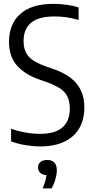

<svg xmlns="http://www.w3.org/2000/svg" viewBox="-20 -770 496 1022"><path d="M192.5 9.5Q157.5 9.5 116.5 2.8Q75.5 -4 39 -17.5V-84.5Q65.5 -75.5 91.5 -69.5Q117.5 -63.5 143 -60.5Q168.5 -57.5 193.5 -57.5Q272.5 -57.5 312 -91.5Q351.5 -125.5 351.5 -192Q351.5 -248.5 322.5 -279.8Q293.5 -311 223 -335L188.5 -347Q113 -373 70.5 -421Q28 -469 28 -547.5Q28 -642 88 -695.8Q148 -749.5 265 -749.5Q299.5 -749.5 335.2 -744.5Q371 -739.5 398.5 -730.5V-663.5Q367 -673.5 334.5 -678Q302 -682.5 269 -682.5Q212 -682.5 176 -667.2Q140 -652 122.8 -622.8Q105.5 -593.5 105.5 -553Q105.5 -499 132.8 -469Q160 -439 226.5 -415.5L261.5 -403.5Q315.5 -385.5 352.8 -358Q390 -330.5 409.5 -291.2Q429 -252 429 -198.5Q429 -132.5 401.2 -86Q373.5 -39.5 320.8 -15Q268 9.5 192.5 9.5ZM207 233Q219.5 203.5 224 182.2Q228.5 161 228.5 141L240.5 162.5H232.5Q208.5 162.5 195.5 151.2Q182.5 140 182.5 121.5Q182.5 103.5 195 92.5Q207.5 81.5 231 81.5Q256.5 81.5 269.5 95.2Q282.5 109 282.5 136Q282.5 157 275.2 183.2Q268 209.5 254.5 233Z"/></svg>

Font: Encode Sans SC Condensed
Style: Regular
Weight: 400
Width: 3
Designer: Multiple Designers
Foundry: Impallari Type
Version: Version 3.002